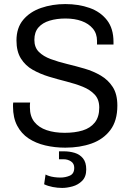

<svg xmlns="http://www.w3.org/2000/svg" viewBox="-20 -716 640 944"><path d="M301 10Q249 10 202.5 -1Q156 -12 120.5 -35.5Q85 -59 64.5 -98Q44 -137 44 -192Q44 -197 44 -202Q44 -207 45 -212H128Q127 -206 127 -200Q127 -194 127 -188Q127 -144 149 -116.5Q171 -89 209.5 -76Q248 -63 298 -63Q348 -63 386 -74.5Q424 -86 446 -113.5Q468 -141 468 -187Q468 -227 445.5 -251Q423 -275 387 -289.5Q351 -304 307.5 -315Q264 -326 221 -339Q178 -352 141.5 -372.5Q105 -393 83 -428Q61 -463 61 -517Q61 -579 94 -618.5Q127 -658 182 -677Q237 -696 301 -696Q367 -696 420.5 -677Q474 -658 506 -617Q538 -576 538 -510V-497H457V-515Q457 -551 436.5 -575.5Q416 -600 381.5 -612.5Q347 -625 302 -625Q259 -625 224 -614.5Q189 -604 169 -581Q149 -558 149 -520Q149 -483 171 -461Q193 -439 229.5 -425.5Q266 -412 309.5 -401.5Q353 -391 396 -378.5Q439 -366 475.5 -344.5Q512 -323 534.5 -288Q557 -253 557 -197Q557 -122 522.5 -76.5Q488 -31 430.5 -10.5Q373 10 301 10ZM286 208Q263 208 239.5 203.5Q216 199 197 190L204 142Q211 146 222 149.5Q233 153 247.5 155Q262 157 277 157Q302 157 323.5 147.5Q345 138 345 109Q345 88 329 77.5Q313 67 293 67H270V28H294Q322 28 347 35.5Q372 43 388 62.5Q404 82 404 117Q404 153 384 173Q364 193 336.5 200.5Q309 208 286 208Z"/></svg>

Font: Chivo Mono Light
Style: Regular
Weight: 300
Monospace: yes
Designer: Hector Gatti
Foundry: Omnibus-Type
Version: Version 1.008